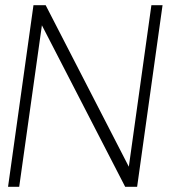

<svg xmlns="http://www.w3.org/2000/svg" viewBox="-20 -720 658 740"><path d="M11 0 109 -700H156L476.5 -77.5L563.5 -700H606.5L508.5 0H462.5L141.5 -622.5L54 0Z"/></svg>

Font: Urbanist ExtraLight
Style: Italic
Weight: 250
Version: Version 1.303